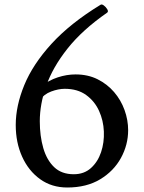

<svg xmlns="http://www.w3.org/2000/svg" viewBox="-20 -828 640 854"><path d="M457 -772Q346 -695 280 -611.5Q214 -528 185.5 -446Q157 -364 157 -289Q157 -223 172.5 -169.5Q188 -116 221 -84.5Q254 -53 308 -53Q354 -53 384.5 -80.5Q415 -108 429.5 -151Q444 -194 442 -243Q440 -292 420.5 -335Q401 -378 363 -405.5Q325 -433 268 -433Q240 -433 207.5 -421Q175 -409 155 -380L161 -443Q197 -471 237 -484Q277 -497 316 -497Q371 -497 414 -475.5Q457 -454 487.5 -418.5Q518 -383 534 -338.5Q550 -294 550 -249Q550 -184 518 -125.5Q486 -67 425.5 -30.5Q365 6 279 6Q210 6 158.5 -31Q107 -68 78.5 -131Q50 -194 50 -272Q50 -357 88 -449.5Q126 -542 209 -633Q292 -724 426 -806Q432 -811 441.5 -804Q451 -797 457 -787Q463 -777 457 -772Z"/></svg>

Font: Anvers
Style: Regular
Weight: 400
Designer: Ishtar van Looy
Version: Version 1.000